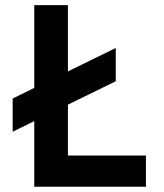

<svg xmlns="http://www.w3.org/2000/svg" viewBox="-20 -713 626 733"><path d="M28.3 -210 110.8 -250.5V0H537.1V-119.1H239.3V-313.5L421.9 -402.8V-529.8L239.3 -440.4V-693.4H110.8V-377.4L28.3 -336.9Z"/></svg>

Font: Cascadia Mono NF
Style: Bold
Weight: 700
Monospace: yes
Designer: Aaron Bell
Foundry: Saja Typeworks
Version: Version 2404.023